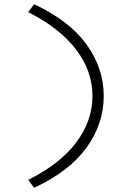

<svg xmlns="http://www.w3.org/2000/svg" viewBox="-20 -717 592 918"><path d="M143 181 115 143Q267 67 344.5 -36Q422 -139 422 -258Q422 -378 343.5 -480.5Q265 -583 115 -659L143 -697Q312 -618 394 -504Q476 -390 476 -258Q476 -125 393.5 -11Q311 103 143 181Z"/></svg>

Font: Lexend Mega ExtraLight
Style: Regular
Weight: 250
Version: Version 1.007